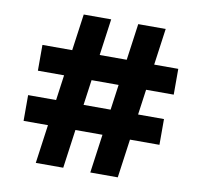

<svg xmlns="http://www.w3.org/2000/svg" viewBox="-75 -734 867 825"><g transform="rotate(10 358.0 -322.0)"><path d="M665.8 -381.7V-494.2H560.7L582.8 -653.6H463L440.9 -494.2H322.9L345 -653.6H225.2L203 -494.2H73.1V-381.7H187.4L172.1 -271.1H50V-158.7H156.4L133 10H252.8L276.2 -158.7H394.2L370.8 10H490.7L514.2 -158.7H642.8V-271.1H529.8L545.2 -381.7ZM409.9 -271.1H291.9L307.3 -381.7H425.3Z"/></g></svg>

Font: Diatome Awesome Bold
Style: Regular
Weight: 400
Designer: 15.100.17
Foundry: 15.100.17
Version: Version 1.010;Fontself Maker 3.5.8